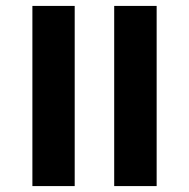

<svg xmlns="http://www.w3.org/2000/svg" viewBox="-20 -629 640 649"><path d="M366 -609H509.5V0H366ZM89.5 -609H232.5V0H89.5Z"/></svg>

Font: JuliaMono
Style: Bold
Weight: 700
Monospace: yes
Designer: cormullion
Foundry: corm
Version: Version 0.055; ttfautohint (v1.8.4)